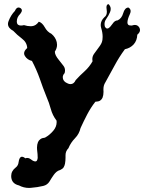

<svg xmlns="http://www.w3.org/2000/svg" viewBox="-20 -611 717 930"><path d="M71.8 287.1Q38.6 279.3 34.7 249.5Q34.2 245.6 34.2 241.7Q34.2 217.3 55.7 200.7Q68.4 191.4 70.3 173.3Q72.8 155.3 80.6 149.9Q84 147.5 89.4 148.4Q94.7 149.4 103 155.8Q115.7 150.4 129.4 160.6Q142.6 171.4 151.9 170.9Q155.8 170.9 158.7 167Q161.1 163.6 162.6 154.3Q162.6 136.7 159.7 114.7Q159.2 108.9 159.2 104Q159.2 89.4 164.1 77.1Q168 68.4 175.8 63Q183.6 57.1 197.8 55.7Q220.2 43.5 238.3 22Q254.4 2.9 254.4 -19.5Q254.4 -22.9 253.9 -26.9Q234.4 -52.2 226.1 -83Q217.8 -113.8 205.1 -142.6Q187.5 -186 172.4 -230.5Q156.7 -274.4 134.8 -315.9Q112.3 -320.8 100.6 -339.8Q96.7 -346.2 96.7 -352.5Q96.7 -365.2 111.8 -378.4Q110.4 -406.2 85.9 -424.3Q62 -442.4 44.4 -461.4Q18.6 -475.1 18.6 -495.1Q18.6 -501.5 21.5 -508.8Q32.7 -538.1 52.2 -558.1Q59.1 -574.7 69.8 -574.7Q73.7 -574.7 78.1 -572.3Q85.9 -567.9 85.9 -560.5Q85.9 -553.7 78.1 -543.9Q61.5 -527.8 61.5 -507.8Q61.5 -505.9 61.5 -503.9Q63 -487.3 81.5 -487.3Q87.9 -487.3 96.2 -489.3Q113.3 -483.9 128.9 -483.9Q132.3 -483.9 135.7 -484.4Q154.3 -486.3 168 -505.9Q184.1 -501.5 196.8 -479Q209 -456.5 229 -447.3Q249.5 -430.2 254.9 -406.7Q256.3 -400.4 256.3 -394Q256.3 -377 245.6 -360.8Q246.1 -350.1 251 -341.3Q255.9 -332 262.7 -323.7Q274.9 -307.6 287.1 -292.5Q294.9 -282.7 294.9 -270Q294.9 -263.7 293 -256.8Q288.1 -252 286.1 -246.6Q283.7 -241.2 284.2 -236.3Q284.7 -215.8 309.6 -206.1Q315.9 -203.6 321.8 -203.6Q337.9 -203.6 346.7 -223.1Q367.2 -245.6 390.1 -266.1Q413.1 -287.1 428.2 -314Q427.2 -319.3 427.2 -324.2Q427.2 -338.4 435.5 -350.1Q446.8 -365.7 458 -380.9Q464.8 -389.6 469.7 -398.4Q474.6 -407.2 476.1 -417.5Q477.1 -424.8 477.1 -432.6Q477.1 -453.1 470.2 -475.1Q467.8 -482.9 467.8 -490.2Q467.8 -510.7 485.8 -527.8Q497.6 -536.1 497.6 -554.2Q497.6 -559.1 496.6 -564.5Q495.6 -570.3 495.6 -574.7Q495.6 -590.8 506.3 -590.8Q515.1 -580.6 516.1 -571.3Q517.1 -562 513.2 -552.7Q506.3 -535.6 494.1 -518.6Q486.3 -507.3 486.3 -494.6Q486.3 -488.3 488.3 -481.4Q492.7 -474.6 496.6 -473.1Q500.5 -472.2 504.9 -474.1Q514.6 -480 525.4 -496.1Q536.1 -512.2 549.3 -512.2Q569.3 -521 576.7 -546.9Q584 -573.2 601.6 -574.7Q612.8 -568.4 612.8 -557.1Q612.8 -550.3 608.4 -541Q597.2 -517.1 597.2 -501.5Q597.2 -494.6 601.6 -490.7Q606.4 -486.8 618.7 -487.3Q627 -490.2 633.3 -490.2Q646.5 -490.2 654.3 -478.5Q658.2 -472.2 658.2 -465.3Q658.2 -454.1 645 -442.9Q644 -415 627.9 -396.5Q611.3 -377.9 585 -372.6Q557.1 -335 535.2 -293.9Q513.2 -252.4 490.2 -211.9Q481 -197.8 481 -179.2Q481 -176.8 481 -174.3Q481.4 -169.9 481.4 -166Q481.4 -149.9 476.6 -137.7Q473.1 -129.4 465.3 -124Q457.5 -118.7 441.9 -118.2Q419.4 -89.4 402.3 -56.6Q385.3 -23.9 370.1 9.3Q363.8 37.6 343.3 58.6Q322.3 80.1 311.5 106.9Q297.4 121.1 297.4 140.6Q297.4 140.6 297.4 143.1Q297.4 147.5 297.4 151.9Q297.4 167.5 294.9 181.6Q293 191.4 288.1 199.7Q282.7 207.5 271.5 212.4Q260.7 215.3 253.4 221.7Q246.1 228 240.2 236.3Q229.5 251.5 219.7 268.1Q209.5 284.7 189.5 289.6Q161.1 296.4 129.9 298.8Q125.5 299.3 120.6 299.3Q94.7 299.3 71.8 287.1Z"/></svg>

Font: Brazier Flame
Style: Regular
Weight: 400
Designer: Walter E Stewart
Version: 0.1